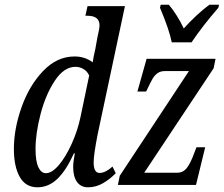

<svg xmlns="http://www.w3.org/2000/svg" viewBox="-20 -786 951 816"><path d="M39 -153Q39 -238 71.5 -330Q104 -422 163 -484Q222 -546 297 -546Q341 -546 374 -521Q377 -544 385 -577L394 -627Q403 -665 403 -678Q403 -719 352 -719H343L352 -760H511L395 -215Q378 -128 378 -96Q378 -51 403 -51Q428 -51 458 -78L472 -50Q448 -25 418 -7.5Q388 10 354 10Q324 10 307.5 -12.5Q291 -35 291 -77Q291 -98 298 -134H294Q262 -63 224.5 -26.5Q187 10 139 10Q89 10 64 -34Q39 -78 39 -153ZM322 -288 359 -465Q351 -483 335 -492.5Q319 -502 301 -502Q252 -502 213 -443Q174 -384 152.5 -301.5Q131 -219 131 -153Q131 -101 143 -75.5Q155 -50 175 -50Q201 -50 230.5 -85Q260 -120 285 -175.5Q310 -231 322 -288ZM489 -39 783 -484H682Q662 -484 649.5 -475Q637 -466 628.5 -451.5Q620 -437 603 -401L601 -397H564L603 -536H896L888 -496L593 -52H734Q759 -52 775 -73.5Q791 -95 806 -137L815 -160H852L813 0H481ZM660 -753 663 -766H697Q714 -747 731.5 -719Q749 -691 761 -665Q785 -692 815 -720Q845 -748 870 -766H911L908 -753Q841 -676 794 -606H710Q699 -661 660 -753Z"/></svg>

Font: Noto Serif Cond
Style: Italic
Weight: 400
Width: 3
Italic angle: -12°
Designer: Monotype Design Team
Foundry: Monotype Imaging Inc.
Version: Version 1.001